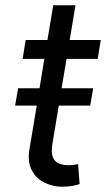

<svg xmlns="http://www.w3.org/2000/svg" viewBox="-20 -696 409 723"><path d="M36.9 -298.3 48.3 -363.6H128.9L147 -474.4H65.3L76.7 -545.5H158.7L180.4 -676.1H264.2L242.5 -545.5H359.4L348 -474.4H230.5L212 -363.6H331L319.6 -298.3H201.3L177.6 -156.2Q171.9 -120.7 179.5 -103.2Q187.1 -85.6 202.9 -79.7Q218.8 -73.9 237.2 -73.9Q251.1 -73.9 259.9 -75.5Q268.8 -77.1 274.1 -78.1L279.8 -2.8Q270.2 0.4 254.1 3.7Q237.9 7.1 214.5 7.1Q179 7.1 147.7 -8.2Q116.5 -23.4 99.8 -54.7Q83.1 -85.9 90.9 -133.5L118.3 -298.3Z"/></svg>

Font: Inter UI
Style: Italic
Weight: 400
Italic angle: -9.39999°
Designer: Rasmus Andersson
Foundry: rsms
Version: 3.2;8d6f07862